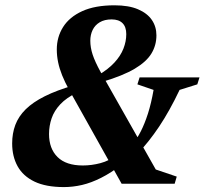

<svg xmlns="http://www.w3.org/2000/svg" viewBox="-20 -710 791 742"><path d="M513 -117.5 451.5 -74.5Q409 -42 370.8 -22.8Q332.5 -3.5 297 4.8Q261.5 13 227 13Q157.5 13 113.2 -8.2Q69 -29.5 48 -67.5Q27 -105.5 27 -155.5Q27 -194.5 39.2 -227.2Q51.5 -260 79.2 -287.5Q107 -315 153 -338Q199 -361 266 -380.5L360.5 -420Q398.5 -442.5 422.2 -468.2Q446 -494 457 -522Q468 -550 468 -578Q468 -606 453.5 -620.5Q439 -635 411.5 -635Q384 -635 365.5 -624Q347 -613 338 -594.2Q329 -575.5 329 -552.5Q329 -526.5 338 -499Q347 -471.5 369 -431.5L582 -55L663 -27.5L655 0H450L247.5 -362Q230.5 -393 220 -419.2Q209.5 -445.5 204.5 -470Q199.5 -494.5 199.5 -519Q199.5 -567 224 -605.8Q248.5 -644.5 298 -667Q347.5 -689.5 422.5 -689.5Q477.5 -689.5 513.2 -674.2Q549 -659 566.8 -633Q584.5 -607 584.5 -573.5Q584.5 -535 565.2 -503.2Q546 -471.5 500.8 -444.5Q455.5 -417.5 376.5 -394L277.5 -352Q237 -332.5 213.2 -307.2Q189.5 -282 179.5 -252.8Q169.5 -223.5 169.5 -192Q169.5 -135.5 202.5 -103Q235.5 -70.5 300 -70.5Q334 -70.5 368 -79.5Q402 -88.5 431.5 -111L492.5 -153.5Q509.5 -173.5 524.2 -202.5Q539 -231.5 551.8 -271.2Q564.5 -311 573.5 -362.5L511 -384L519.5 -411H751L742.5 -384L674 -362.5Q635 -280.5 594.8 -220.5Q554.5 -160.5 513 -117.5Z"/></svg>

Font: Newsreader 16pt 16pt
Style: Bold Italic
Weight: 700
Italic angle: -17°
Version: Version 1.003